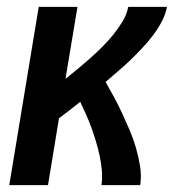

<svg xmlns="http://www.w3.org/2000/svg" viewBox="-20 -540 540 560"><path d="M7 0 93 -520H206L171 -310Q190 -325 208 -340Q226 -355 244 -371Q262 -387 278.5 -403.5Q295 -420 310 -438.5Q325 -457 337.5 -477.5Q350 -498 354 -520H467Q463 -498 451.5 -476.5Q440 -455 425.5 -436Q411 -417 394.5 -399.5Q378 -382 360.5 -365Q343 -348 324.5 -332.5Q306 -317 288 -301Q301 -278 313.5 -255Q326 -232 337 -208Q348 -184 358.5 -159.5Q369 -135 376.5 -109Q384 -83 388.5 -55.5Q393 -28 389 0H276Q279 -22 277 -43.5Q275 -65 270.5 -86Q266 -107 260 -127Q254 -147 247 -166.5Q240 -186 231.5 -205Q223 -224 214 -243Q199 -231 183.5 -219Q168 -207 152 -195L120 0Z"/></svg>

Font: Iosevka Curly Slab
Style: Bold Italic
Weight: 700
Italic angle: -9°
Monospace: yes
Designer: Belleve Invis
Foundry: Belleve Invis
Version: Version 22.1.2; ttfautohint (v1.8.4)